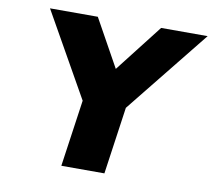

<svg xmlns="http://www.w3.org/2000/svg" viewBox="-78 -789 972 878"><g transform="rotate(10 408.5 -350.0)"><path d="M261 0 311 -349V-300L85 -700H307L479 -390L362 -393L601 -700H817L487 -289L512 -357L461 0Z"/></g></svg>

Font: Lexend ExtBd
Style: Italic
Weight: 800
Italic angle: -8.13011°
Designer: Bonnie Shaver-Troup, Thomas Jockin
Foundry: Lexend
Version: Version 1.007